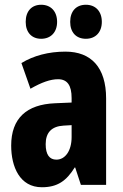

<svg xmlns="http://www.w3.org/2000/svg" viewBox="-20 -777 518 807"><path d="M88 -685C88 -640 114 -614 153 -614C194 -614 220 -642 220 -685C220 -729 194 -757 153 -757C114 -757 88 -731 88 -685ZM275 -685C275 -641 300 -614 341 -614C382 -614 408 -642 408 -685C408 -729 382 -757 341 -757C301 -757 275 -731 275 -685ZM255 -560C184 -560 121 -543 70 -512L108 -404C155 -431 192 -444 224 -444C263 -444 281 -418 281 -365V-346L211 -343C92 -338 27 -280 27 -165C27 -76 63 10 156 10C222 10 259 -17 294 -73H296L320 0H426V-363C426 -494 363 -560 255 -560ZM247 -249 281 -251V-201C281 -143 254 -106 217 -106C188 -106 172 -127 172 -171C172 -220 197 -246 247 -249Z"/></svg>

Font: Noto Sans Devanagari ExtraCondensed ExtraBold
Style: Regular
Weight: 800
Width: 2
Designer: Jelle Bosma - Monotype Design Team
Foundry: Monotype Imaging Inc.
Version: Version 2.004